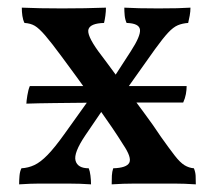

<svg xmlns="http://www.w3.org/2000/svg" viewBox="-20 -480 561 502"><path d="M252 -198 203 -126Q172 -80 177.5 -60Q183 -40 212 -40Q215 -33 216.5 -21Q218 -9 218 2Q190 0 159 0Q128 0 113 0Q102 0 81.5 0Q61 0 30 2Q30 -9 31 -20.5Q32 -32 36 -40Q54 -41 70 -48.5Q86 -56 104.5 -75Q123 -94 148 -129L221 -231ZM302 -102Q289 -123 273 -146.5Q257 -170 240 -194L225 -216Q203 -248 181 -278Q159 -308 142 -331Q114 -369 98 -387.5Q82 -406 71 -412.5Q60 -419 44 -420Q40 -428 38.5 -438.5Q37 -449 37 -460Q59 -459 86 -458.5Q113 -458 142 -458Q171 -458 201.5 -458.5Q232 -459 257 -460Q257 -450 255.5 -439Q254 -428 252 -420Q217 -419 211.5 -404Q206 -389 237 -346Q246 -334 259.5 -316Q273 -298 289 -276L301 -260Q327 -225 354.5 -188Q382 -151 401 -122Q423 -91 437 -73Q451 -55 462.5 -48Q474 -41 487 -40Q491 -30 491.5 -20.5Q492 -11 492 2Q461 0 437 0Q413 0 387 0Q374 0 360 0Q346 0 331.5 0Q317 0 302 0.5Q287 1 272 2Q272 -11 272.5 -21Q273 -31 276 -40Q311 -41 318 -54.5Q325 -68 302 -102ZM267 -261 322 -346Q348 -386 346 -402.5Q344 -419 311 -420Q307 -429 306 -439.5Q305 -450 305 -460Q324 -459 344 -458.5Q364 -458 394 -458Q424 -458 443 -458.5Q462 -459 478 -460Q478 -450 476 -439Q474 -428 472 -420Q457 -419 445 -414Q433 -409 419.5 -394.5Q406 -380 385 -351L297 -227ZM49 -209Q49 -215 51.5 -230.5Q54 -246 58 -255H468Q468 -245 466 -234Q464 -223 459 -212Q437 -212 398.5 -212Q360 -212 312 -212Q264 -212 214.5 -211.5Q165 -211 121.5 -210.5Q78 -210 49 -209Z"/></svg>

Font: Vollkorn
Style: Regular
Weight: 400
Designer: Friedrich Althausen
Foundry: Friedrich Althausen
Version: Version 5.001